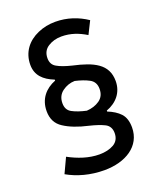

<svg xmlns="http://www.w3.org/2000/svg" viewBox="-138 -798 750 908"><g transform="rotate(-20 237.5 -343.5)"><path d="M335.9 -234.9C388.2 -253.9 423.3 -294.9 423.3 -352.1C423.3 -438 356 -468.3 255.4 -490.7C223.1 -498.5 198.7 -507.3 182.1 -517.1C165 -526.4 156.7 -542 156.7 -563C156.7 -587.9 166.5 -606.9 186 -619.1C205.1 -631.3 227.5 -637.7 253.4 -637.7C299.8 -637.7 338.9 -623 376.5 -600.1L408.2 -663.6C362.8 -694.3 309.1 -712.9 250 -712.9C218.3 -712.9 188.5 -707 161.1 -694.8C106 -670.9 69.8 -624.5 69.8 -561.5C69.8 -508.8 102.1 -477.5 154.8 -456.5V-451.7C103.5 -431.6 67.4 -391.1 67.4 -329.1C67.4 -290.5 82 -261.7 111.8 -242.7C141.6 -223.1 181.6 -207.5 231.9 -196.3C262.2 -189 287.1 -180.7 306.2 -171.4C325.2 -162.1 334.5 -145.5 334.5 -122.6C334.5 -98.1 324.7 -80.1 305.7 -68.8C286.1 -57.6 261.7 -51.8 232.9 -51.8C179.7 -51.8 127 -70.3 80.1 -95.7L44.9 -20.5C95.2 8.3 159.2 26.4 229.5 26.4C336.9 26.4 420.9 -25.4 420.9 -119.6C420.9 -150.4 413.1 -173.8 397.9 -190.4C382.8 -206.5 361.8 -219.7 335.9 -230ZM247.1 -266.6C218.3 -272.9 195.3 -280.8 177.2 -290.5C159.2 -299.8 150.4 -315.9 150.4 -338.9C150.4 -363.8 159.7 -383.3 178.2 -397C196.8 -410.6 217.8 -418 240.7 -418.5C268.6 -412.1 291.5 -404.3 310.5 -394C329.6 -383.8 338.9 -366.7 338.9 -343.3C338.9 -318.8 330.1 -300.3 312 -287.6C293.9 -274.9 272 -268.1 247.1 -266.6Z"/></g></svg>

Font: Estedad Medium
Style: Regular
Weight: 500
Designer: Amin Abedi
Version: Version 7.3